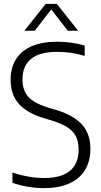

<svg xmlns="http://www.w3.org/2000/svg" viewBox="-20 -965 524 994"><path d="M44.5 -18.5V-72Q128.5 -43.5 209 -43.5Q297.5 -43.5 342.2 -80.5Q387 -117.5 387 -191Q387 -232.5 372.5 -260.2Q358 -288 326.8 -307.5Q295.5 -327 242 -343L208.5 -353Q121 -379 78 -427Q35 -475 35 -551.5Q35 -613.5 62.2 -657.8Q89.5 -702 143.5 -725.5Q197.5 -749 275.5 -749Q312.5 -749 350.5 -743.8Q388.5 -738.5 418.5 -729V-675.5Q350.5 -696.5 276 -696.5Q185.5 -696.5 141 -660.2Q96.5 -624 96.5 -555Q96.5 -515 110 -487.8Q123.5 -460.5 153 -441.5Q182.5 -422.5 233.5 -406.5L267 -397Q359.5 -369.5 403.8 -321Q448 -272.5 448 -194.5Q448 -130 419.8 -84.2Q391.5 -38.5 337.5 -14.8Q283.5 9 207 9Q168 9 125.5 2Q83 -5 44.5 -18.5ZM384.5 -806H331L245.5 -916L160 -806H106.5L216.5 -945H274Z"/></svg>

Font: Encode Sans Semi Condensed Light
Style: Regular
Weight: 300
Width: 4
Designer: Multiple Designers
Foundry: Impallari Type
Version: Version 2.000